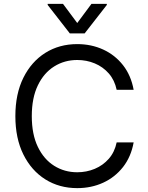

<svg xmlns="http://www.w3.org/2000/svg" viewBox="-20 -966 767 996"><path d="M673.3 -500H585.2Q574.6 -550.4 544.4 -584.9Q514.2 -619.3 471.6 -637.1Q429 -654.8 380.7 -654.8Q314.6 -654.8 261.2 -621.4Q207.7 -588.1 176.3 -523.1Q144.9 -458.1 144.9 -363.6Q144.9 -269.2 176.3 -204.2Q207.7 -139.2 261.2 -105.8Q314.6 -72.4 380.7 -72.4Q429 -72.4 471.6 -90.2Q514.2 -108 544.4 -142.4Q574.6 -176.8 585.2 -227.3H673.3Q659.8 -152.7 618.3 -99.6Q576.7 -46.5 515.3 -18.3Q453.8 9.9 380.7 9.9Q287.6 9.9 215.2 -35.5Q142.8 -81 101.2 -164.8Q59.7 -248.6 59.7 -363.6Q59.7 -478.7 101.2 -562.5Q142.8 -646.3 215.2 -691.8Q287.6 -737.2 380.7 -737.2Q453.8 -737.2 515.3 -709Q576.7 -680.8 618.3 -627.7Q659.8 -574.6 673.3 -500ZM306.8 -946 380.7 -846.6 454.5 -946H534.1V-940.3L419 -792.6H342.3L227.3 -940.3V-946Z"/></svg>

Font: Inter Alia
Style: Regular
Weight: 400
Designer: Rasmus Andersson (Latin, Greek, Cyrillic etc.) and Evan from Shavian.info (Shavian, old style figures)
Foundry: Shavian.info
Version: Version 0.001;git-37ab20767